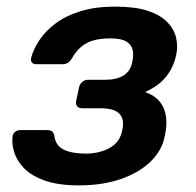

<svg xmlns="http://www.w3.org/2000/svg" viewBox="-20 -550 591 580"><path d="M219 10Q155 10 114 -5Q73 -20 51.5 -43Q30 -66 22.5 -91.5Q15 -117 18 -138Q19 -147 26 -152Q33 -157 41 -157H122Q133 -157 137.5 -153Q142 -149 144 -140Q148 -110 172.5 -98Q197 -86 239 -86Q280 -86 311 -103Q342 -120 349 -155Q357 -188 341.5 -205.5Q326 -223 283 -223H228Q218 -223 213 -229Q208 -235 210 -245L219 -287Q221 -296 228.5 -302.5Q236 -309 246 -309H297Q333 -309 354 -322.5Q375 -336 380 -365Q384 -382 381 -398Q378 -414 362.5 -424Q347 -434 314 -434Q266 -434 239.5 -418.5Q213 -403 197 -373Q191 -364 184.5 -360Q178 -356 168 -356H89Q81 -356 76.5 -361Q72 -366 74 -375Q81 -402 99.5 -429.5Q118 -457 149 -480Q180 -503 224.5 -516.5Q269 -530 327 -530Q388 -530 426 -517.5Q464 -505 485 -483.5Q506 -462 512 -436Q518 -410 512 -383Q504 -346 481.5 -318Q459 -290 418 -272Q447 -262 462.5 -243Q478 -224 481.5 -197.5Q485 -171 478 -140Q470 -96 435 -62Q400 -28 344.5 -9Q289 10 219 10Z"/></svg>

Font: Rubik Medium
Style: Italic
Weight: 500
Italic angle: -12°
Designer: Hubert and Fischer
Foundry: Hubert and Fischer
Version: Version 2.300;gftools[0.9.30]